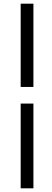

<svg xmlns="http://www.w3.org/2000/svg" viewBox="-20 -770 283 1040"><path d="M92 -299V-750H161V-299ZM92 250V-209H161V250Z"/></svg>

Font: TypoPRO Source Sans Pro
Style: Italic
Weight: 600
Italic angle: -11°
Designer: Paul D. Hunt
Foundry: Adobe Systems Incorporated
Version: Version 1.075;PS 2.000;hotconv 1.0.86;makeotf.lib2.5.63406